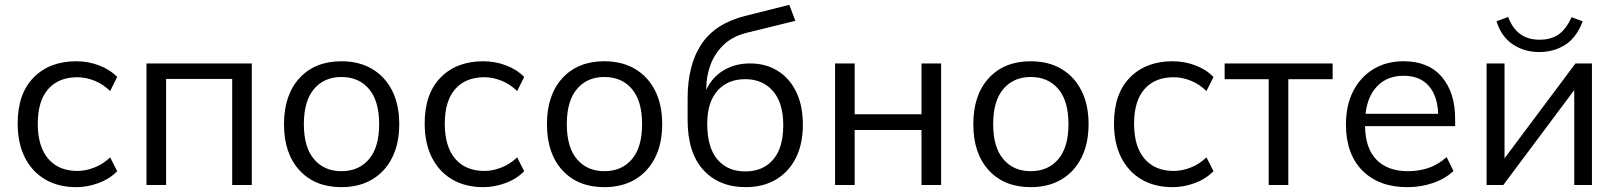

<svg xmlns="http://www.w3.org/2000/svg" viewBox="-20 -764 6675 793"><path d="M53 0ZM295 9Q221 9 166.5 -23Q112 -55 82.5 -114Q53 -173 53 -254Q53 -377 119 -444Q185 -511 295 -511Q344 -511 389 -494Q434 -477 464 -446L435 -388Q405 -417 369.5 -431Q334 -445 300 -445Q222 -445 179 -396Q136 -347 136 -253Q136 -159 179 -108.5Q222 -58 300 -58Q333 -58 368.5 -71.5Q404 -85 435 -114L464 -57Q433 -25 387 -8Q341 9 295 9Z M585 0V-502H1020V0H939V-438H666V0Z M1153 0ZM1390 9Q1281 9 1217 -60.5Q1153 -130 1153 -251Q1153 -372 1217 -441.5Q1281 -511 1390 -511Q1463 -511 1516.5 -479.5Q1570 -448 1599.5 -390Q1629 -332 1629 -251Q1629 -171 1599.5 -112.5Q1570 -54 1516.5 -22.5Q1463 9 1390 9ZM1390 -57Q1462 -57 1504 -106.5Q1546 -156 1546 -251Q1546 -347 1504 -396.5Q1462 -446 1390 -446Q1319 -446 1277 -396.5Q1235 -347 1235 -251Q1235 -156 1277 -106.5Q1319 -57 1390 -57Z M1734 0ZM1976 9Q1902 9 1847.5 -23Q1793 -55 1763.5 -114Q1734 -173 1734 -254Q1734 -377 1800 -444Q1866 -511 1976 -511Q2025 -511 2070 -494Q2115 -477 2145 -446L2116 -388Q2086 -417 2050.5 -431Q2015 -445 1981 -445Q1903 -445 1860 -396Q1817 -347 1817 -253Q1817 -159 1860 -108.5Q1903 -58 1981 -58Q2014 -58 2049.5 -71.5Q2085 -85 2116 -114L2145 -57Q2114 -25 2068 -8Q2022 9 1976 9Z M2239 0ZM2476 9Q2367 9 2303 -60.5Q2239 -130 2239 -251Q2239 -372 2303 -441.5Q2367 -511 2476 -511Q2549 -511 2602.5 -479.5Q2656 -448 2685.5 -390Q2715 -332 2715 -251Q2715 -171 2685.5 -112.5Q2656 -54 2602.5 -22.5Q2549 9 2476 9ZM2476 -57Q2548 -57 2590 -106.5Q2632 -156 2632 -251Q2632 -347 2590 -396.5Q2548 -446 2476 -446Q2405 -446 2363 -396.5Q2321 -347 2321 -251Q2321 -156 2363 -106.5Q2405 -57 2476 -57Z M3060 9Q2950 9 2885 -62Q2820 -133 2820 -269V-357Q2820 -496 2877 -581.5Q2934 -667 3057 -698L3240 -744L3265 -678L3062 -628Q3006 -614 2969.5 -579.5Q2933 -545 2915 -497.5Q2897 -450 2897 -397V-393Q2921 -445 2968.5 -473.5Q3016 -502 3078 -502Q3143 -502 3192 -471.5Q3241 -441 3268.5 -384.5Q3296 -328 3296 -249Q3296 -169 3267 -111.5Q3238 -54 3185 -22.5Q3132 9 3060 9ZM3058 -56Q3131 -56 3173 -104.5Q3215 -153 3215 -247Q3215 -339 3172.5 -388Q3130 -437 3058 -437Q2985 -437 2943 -389Q2901 -341 2901 -253Q2901 -155 2943 -105.5Q2985 -56 3058 -56Z M3429 0V-502H3510V-292H3786V-502H3867V0H3786V-227H3510V0Z M4000 0ZM4237 9Q4128 9 4064 -60.5Q4000 -130 4000 -251Q4000 -372 4064 -441.5Q4128 -511 4237 -511Q4310 -511 4363.5 -479.5Q4417 -448 4446.5 -390Q4476 -332 4476 -251Q4476 -171 4446.5 -112.5Q4417 -54 4363.5 -22.5Q4310 9 4237 9ZM4237 -57Q4309 -57 4351 -106.5Q4393 -156 4393 -251Q4393 -347 4351 -396.5Q4309 -446 4237 -446Q4166 -446 4124 -396.5Q4082 -347 4082 -251Q4082 -156 4124 -106.5Q4166 -57 4237 -57Z M4581 0ZM4823 9Q4749 9 4694.5 -23Q4640 -55 4610.5 -114Q4581 -173 4581 -254Q4581 -377 4647 -444Q4713 -511 4823 -511Q4872 -511 4917 -494Q4962 -477 4992 -446L4963 -388Q4933 -417 4897.5 -431Q4862 -445 4828 -445Q4750 -445 4707 -396Q4664 -347 4664 -253Q4664 -159 4707 -108.5Q4750 -58 4828 -58Q4861 -58 4896.5 -71.5Q4932 -85 4963 -114L4992 -57Q4961 -25 4915 -8Q4869 9 4823 9Z M5220 0V-437H5038V-502H5484V-437H5301V0Z M5539 0ZM5793 9Q5675 9 5607 -59.5Q5539 -128 5539 -250Q5539 -329 5569 -387.5Q5599 -446 5652.5 -478.5Q5706 -511 5777 -511Q5880 -511 5935 -446.5Q5990 -382 5990 -273V-243H5618Q5619 -151 5665.5 -104Q5712 -57 5795 -57Q5840 -57 5879 -70Q5918 -83 5955 -115L5983 -58Q5950 -26 5899.5 -8.5Q5849 9 5793 9ZM5777 -451Q5710 -451 5669 -409Q5628 -367 5620 -294H5920Q5917 -369 5880.5 -410Q5844 -451 5777 -451Z M6120 0ZM6120 0V-502H6194V-110L6487 -502H6555V0H6482V-392L6189 0ZM6337 -549Q6276 -549 6228.5 -580.5Q6181 -612 6161 -676L6209 -694Q6244 -600 6338 -600Q6386 -600 6417 -621.5Q6448 -643 6471 -693L6517 -676Q6491 -608 6444 -578.5Q6397 -549 6337 -549Z"/></svg>

Font: Winston
Style: Regular
Weight: 400
Designer: Original fonts by Vernon Adams / Changes by Cristiano Sobral
Foundry: Original fonts by Vernon Adams / Changes by Cristiano Sobral
Version: Version 2.503;July 17, 2020;FontCreator 13.0.0.2655 64-bit